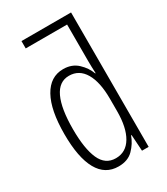

<svg xmlns="http://www.w3.org/2000/svg" viewBox="-190 -845 819 940"><g transform="rotate(-30 219.0 -375.0)"><path d="M196.3 9.8Q121.1 9.8 82.8 -58.8Q44.4 -127.4 44.4 -259.8Q44.4 -395.5 84.5 -467.3Q124.5 -539.1 197.8 -539.1Q246.6 -539.1 278.6 -509.3Q310.5 -479.5 323.7 -442.4H326.2Q325.2 -461.9 324.7 -479Q324.2 -496.1 324.2 -512.2V-718.3H90.3V-759.8H370.6V0H333L327.1 -91.8H324.2Q310.1 -52.2 279.5 -21.2Q249 9.8 196.3 9.8ZM204.6 -31.7Q262.2 -31.7 293.2 -84Q324.2 -136.2 324.2 -229V-298.8Q324.2 -392.6 293.7 -444.6Q263.2 -496.6 206.1 -496.6Q149.4 -496.6 121.1 -436.3Q92.8 -376 92.8 -259.8Q92.8 -149.9 119.1 -90.8Q145.5 -31.7 204.6 -31.7Z"/></g></svg>

Font: Open Sans Condensed Light
Style: Regular
Weight: 300
Width: 3
Designer: Monotype Design Team
Foundry: Monotype Imaging Inc.
Version: Version 3.003; ttfautohint (v1.8.4)